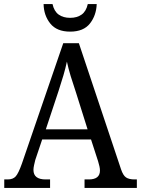

<svg xmlns="http://www.w3.org/2000/svg" viewBox="-20 -927 695 947"><path d="M1 0V-42H18Q44 -42 57.5 -57Q71 -72 88 -120L292 -714H369L577 -92Q587 -62 601.5 -52Q616 -42 644 -42H655V0H397V-42H418Q473 -42 473 -86Q473 -95 470.5 -106.5Q468 -118 464 -131L429 -239H188L154 -138Q151 -126 148 -112.5Q145 -99 145 -89Q145 -42 205 -42H227V0ZM206 -289H412L355 -470Q340 -514 328.5 -552Q317 -590 310 -623Q303 -590 293 -556Q283 -522 269 -479ZM326 -771Q260 -771 228 -811Q196 -851 195 -907H239Q247 -871 269.5 -855Q292 -839 326 -839Q360 -839 382.5 -855Q405 -871 413 -907H457Q455 -851 423.5 -811Q392 -771 326 -771Z"/></svg>

Font: Noto Serif Hebrew SemiCondensed
Style: Regular
Weight: 400
Width: 4
Designer: Monotype Design Team
Foundry: Monotype Imaging Inc.
Version: Version 2.004; ttfautohint (v1.8.4.7-5d5b)